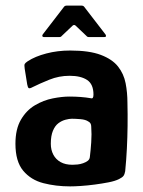

<svg xmlns="http://www.w3.org/2000/svg" viewBox="-20 -657 510 684"><path d="M230 7Q179 7 134.5 -4.5Q90 -16 62.5 -49Q35 -82 35 -145Q35 -197 54.5 -230.5Q74 -264 104.5 -282Q135 -300 168 -306.5Q201 -313 227 -313Q248 -313 267.5 -311.5Q287 -310 304 -307Q313 -304 313 -320Q313 -357 290.5 -372Q268 -387 228 -387Q190 -387 155.5 -373Q121 -359 97 -347Q86 -341 82.5 -343Q79 -345 77 -356L68 -412Q66 -425 68 -429Q70 -433 79 -439Q105 -456 145 -466.5Q185 -477 230 -477Q298 -477 339 -461.5Q380 -446 400.5 -420Q421 -394 427.5 -360.5Q434 -327 434 -291Q435 -249 434.5 -208.5Q434 -168 432 -128Q430 -88 426 -47Q424 -36 420 -30.5Q416 -25 404 -19Q390 -12 367 -7.5Q344 -3 317.5 0.5Q291 4 268 5.5Q245 7 230 7ZM238 -70Q246 -70 256 -71Q266 -72 276 -75.5Q286 -79 292.5 -84Q299 -89 300 -97Q303 -121 305 -150Q307 -179 305 -206Q305 -219 295 -224Q285 -231 266.5 -232.5Q248 -234 236 -234Q227 -234 213.5 -230.5Q200 -227 188 -218Q176 -209 168.5 -191Q161 -173 161 -145Q161 -123 170 -106Q179 -89 196 -79.5Q213 -70 238 -70ZM136 -525Q132 -525 131 -528Q130 -531 132 -534L209 -634Q212 -637 217 -637H271Q276 -637 279 -634L356 -534Q358 -531 357.5 -528Q357 -525 352 -525H296Q291 -525 288 -529L249 -566Q244 -570 239 -566L200 -529Q197 -525 192 -525Z"/></svg>

Font: Glory Thin
Style: Bold
Weight: 700
Version: Version 1.011